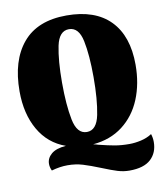

<svg xmlns="http://www.w3.org/2000/svg" viewBox="-93 -755 862 1019"><g transform="rotate(-10 337.5 -245.5)"><path d="M675 61Q675 119 637.5 154Q600 189 522 189Q490 189 459 179.5Q428 170 379 150Q322 127 284 115.5Q246 104 202 104Q161 104 116 117Q107 99 107 80Q107 49 133 27Q159 5 212 1Q119 -32 69.5 -118.5Q20 -205 20 -326Q20 -492 99 -586Q178 -680 335 -680Q489 -680 570 -597Q651 -514 651 -359Q651 -257 617 -174.5Q583 -92 516.5 -41Q450 10 356 18Q374 22 382 25Q434 38 468.5 44Q503 50 546 50Q576 50 609 42.5Q642 35 668 18Q675 39 675 61ZM250 -333Q250 -212 266 -132Q282 -52 335 -52Q388 -52 404 -132Q420 -212 420 -333Q420 -452 404 -529Q388 -606 335 -606Q282 -606 266 -529Q250 -452 250 -333Z"/></g></svg>

Font: Sansita ExtraBold
Style: Regular
Weight: 800
Designer: Pablo Cosgaya
Foundry: Omnibus-Type
Version: Version 1.006